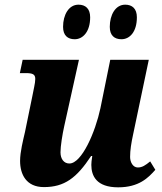

<svg xmlns="http://www.w3.org/2000/svg" viewBox="-20 -792 693 822"><path d="M500 -624C535 -624 566 -655 566 -718C566 -755 546 -772 516 -772C474 -772 450 -728 450 -677C450 -640 470 -624 500 -624ZM300 -624C334 -624 366 -655 366 -718C366 -755 346 -772 316 -772C274 -772 250 -728 250 -677C250 -640 270 -624 300 -624ZM486 10C575 10 615 -31 645 -65L623 -101C602 -84 589 -75 570 -75C549 -75 537 -98 537 -120C537 -149 542 -180 550 -217L617 -536H452L410 -329C388 -226 330 -92 277 -92C254 -92 239 -111 239 -140C239 -166 247 -216 255 -252L318 -536H77L65 -479H90C120 -479 131 -474 131 -454C131 -435 123 -407 118 -378L87 -227C79 -192 66 -142 66 -103C66 -46 92 9 168 9C256 9 308 -30 370 -124H375C372 -105 371 -95 371 -86C371 -39 393 10 486 10Z"/></svg>

Font: Noto Serif SemiCondensed Extra
Style: Italic
Weight: 800
Width: 4
Italic angle: -12°
Designer: Monotype Design Team
Foundry: Monotype Imaging Inc.
Version: Version 1.901